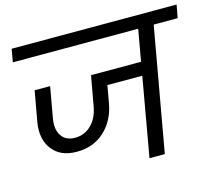

<svg xmlns="http://www.w3.org/2000/svg" viewBox="-104 -872 1141 1005"><g transform="rotate(-15 466.0 -370.0)"><path d="M25.9 -669.9 38.1 -740.2H932.1L918.9 -669.9H789.1L669.9 0H586.9L662.1 -426.8H473.1L456.1 -332Q439.9 -241.2 379.2 -185.8Q318.4 -130.4 228 -130.9Q141.1 -130.9 97.2 -188Q53.2 -245.1 68.8 -335L98.1 -499H182.1L152.8 -334Q142.1 -275.4 165.3 -239.7Q188.5 -204.1 238.8 -204.1Q290.5 -204.1 326.9 -239.7Q363.3 -275.4 374 -334L403.8 -499H674.8L705.1 -669.9Z"/></g></svg>

Font: SVN-Poppins
Style: Italic
Weight: 400
Italic angle: -10°
Designer: Ninad Kale (Devanagari), Jonny Pinhorn (Latin)
Foundry: Indian Type Foundry
Version: Version 3.002 2017